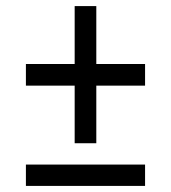

<svg xmlns="http://www.w3.org/2000/svg" viewBox="-20 -626 561 630"><path d="M225 -156V-345H65V-416H225V-606H296V-416H456V-345H296V-156ZM65 -16V-86H456V-16Z"/></svg>

Font: Archivo Condensed
Style: Regular
Weight: 400
Width: 3
Designer: Hector Gatti
Foundry: Omnibus-Type
Version: Version 2.001; ttfautohint (v1.8.3)